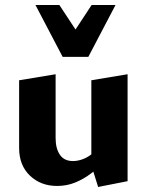

<svg xmlns="http://www.w3.org/2000/svg" viewBox="-20 -731 583 763"><path d="M207 8Q142 8 99 -33Q56 -74 56 -143V-412L201 -436V-182Q201 -141 218 -116Q235 -91 270 -91Q287 -91 305 -97Q323 -103 339 -114.5Q355 -126 366 -142L403 -101Q375 -67 343.5 -43Q312 -19 278.5 -5.5Q245 8 207 8ZM370 12 343 -74V-412L487 -436V-11ZM229 -505 256 -577 344 -711H439L331 -505ZM229 -505 121 -711H216L305 -576L331 -505Z"/></svg>

Font: Ysabeau Office ExtraBold
Style: Regular
Weight: 800
Designer: Christian Thalmann (Catharsis Fonts)
Version: Version 2.001;gftools[0.9.30]; featfreeze: tnum,lnum,ss02